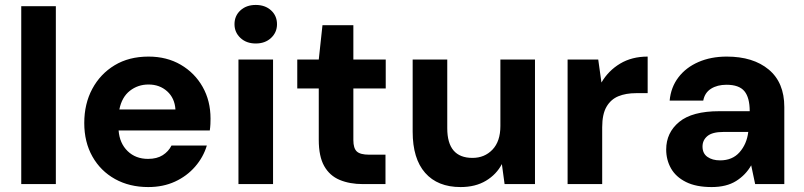

<svg xmlns="http://www.w3.org/2000/svg" viewBox="-20 -745 3254 777"><path d="M66 0V-720H206V0Z M580 12Q504 12 445.5 -20.5Q387 -53 354 -111.5Q321 -170 321 -247Q321 -325 353.5 -385.5Q386 -446 444 -481Q502 -516 581 -516Q655 -516 711.5 -483Q768 -450 800 -393.5Q832 -337 832 -265Q832 -255 831.5 -243Q831 -231 829 -217H460Q464 -165 496.5 -133.5Q529 -102 579 -102Q615 -102 638.5 -117Q662 -132 674 -156H817Q803 -109 769.5 -70.5Q736 -32 688 -10Q640 12 580 12ZM581 -403Q538 -403 505.5 -377.5Q473 -352 463 -302H690Q687 -348 656.5 -375.5Q626 -403 581 -403Z M1015 -569Q977 -569 953 -591.5Q929 -614 929 -647Q929 -681 953 -703Q977 -725 1015 -725Q1053 -725 1077 -703Q1101 -681 1101 -647Q1101 -614 1077 -591.5Q1053 -569 1015 -569ZM945 0V-504H1085V0Z M1449 0Q1395 0 1354.5 -17Q1314 -34 1292 -73Q1270 -112 1270 -179V-387H1183V-504H1270L1285 -643H1410V-504H1541V-387H1410V-178Q1410 -145 1424 -132Q1438 -119 1474 -119H1540V0Z M1844 12Q1751 12 1700.5 -45.5Q1650 -103 1650 -212V-504H1790V-226Q1790 -106 1892 -106Q1941 -106 1973 -139.5Q2005 -173 2005 -235V-504H2145V0H2022L2011 -81Q1989 -39 1946.5 -13.5Q1904 12 1844 12Z M2277 0V-504H2401L2414 -411Q2442 -459 2489.5 -487.5Q2537 -516 2601 -516V-368H2554Q2513 -368 2482.5 -355.5Q2452 -343 2434.5 -313Q2417 -283 2417 -230V0Z M2860 12Q2797 12 2756 -8.5Q2715 -29 2695.5 -63.5Q2676 -98 2676 -140Q2676 -208 2728.5 -251.5Q2781 -295 2891 -295H3014Q3014 -350 2992.5 -376Q2971 -402 2920 -402Q2883 -402 2857.5 -386Q2832 -370 2826 -338H2690Q2695 -392 2725.5 -432Q2756 -472 2806.5 -494Q2857 -516 2921 -516Q3028 -516 3091 -463.5Q3154 -411 3154 -312V0H3036L3020 -76Q2998 -37 2959 -12.5Q2920 12 2860 12ZM2894 -96Q2944 -96 2973 -129Q3002 -162 3008 -210V-211H2907Q2863 -211 2843 -194.5Q2823 -178 2823 -152Q2823 -124 2843 -110Q2863 -96 2894 -96Z"/></svg>

Font: DM Sans ExtraBold
Style: Regular
Weight: 800
Designer: Colophon Foundry, Jonny Pinhorn
Foundry: Colophon Foundry
Version: Version 4.004; ttfautohint (v1.8.4.7-5d5b)